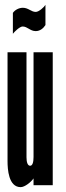

<svg xmlns="http://www.w3.org/2000/svg" viewBox="-20 -762 272 790"><path d="M33 -623C38 -630 61 -653 73 -653C93 -653 104 -634 127 -634C145 -634 159 -646 167 -659V-742C161 -732 140 -713 127 -713C108 -713 97 -730 74 -730C59 -730 42 -722 33 -709ZM118 -116C118 -95 114 -80 104 -80C94 -80 89 -94 89 -115V-547H11V-99C11 -66 15 8 65 8C82 8 108 -13 118 -28V0H197V-547H118Z"/></svg>

Font: League Gothic Condensed
Style: Regular
Weight: 400
Width: 3
Designer: Tyler Finck
Foundry: The League of Moveable Type
Version: Version 1.001;PS 001.001;hotconv 1.0.56;makeotf.lib2.0.21325